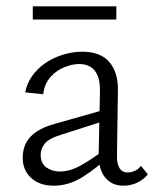

<svg xmlns="http://www.w3.org/2000/svg" viewBox="-20 -584 492 609"><path d="M371 5Q335 5 313.5 -21Q292 -47 293 -98L297 -290Q298 -322 290.5 -342Q283 -362 267.5 -371.5Q252 -381 232 -381Q210 -381 184.5 -371Q159 -361 140 -339.5Q121 -318 117 -285L60 -291Q65 -319 82 -343Q99 -367 124 -384Q149 -401 179.5 -410.5Q210 -420 241 -420Q299 -420 327 -387Q355 -354 354 -298L351 -87Q351 -63 359.5 -50Q368 -37 384 -37Q396 -37 407.5 -42Q419 -47 427 -58L449 -31Q435 -14 415 -4.5Q395 5 371 5ZM150 5Q106 5 79 -19.5Q52 -44 52 -84Q52 -108 61.5 -128.5Q71 -149 94.5 -165.5Q118 -182 160 -193L326 -240L331 -207L175 -157Q135 -145 122 -128.5Q109 -112 109 -93Q109 -66 127 -53Q145 -40 170 -40Q202 -40 237.5 -60Q273 -80 317 -113L329 -91Q286 -50 242 -22.5Q198 5 150 5ZM84 -522V-564H349V-522Z"/></svg>

Font: Ysabeau Office Light
Style: Regular
Weight: 300
Designer: Christian Thalmann (Catharsis Fonts)
Version: Version 2.001;gftools[0.9.30]; featfreeze: tnum,lnum,ss02